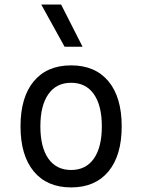

<svg xmlns="http://www.w3.org/2000/svg" viewBox="-20 -815 626 845"><path d="M293 9.8Q187 9.8 128.7 -60.5Q70.3 -130.9 70.3 -258.8Q70.3 -387.2 128.7 -457.3Q187 -527.3 293 -527.3Q398.9 -527.3 457.3 -457.3Q515.6 -387.2 515.6 -258.8Q515.6 -130.9 457.3 -60.5Q398.9 9.8 293 9.8ZM293 -66.9Q357.9 -66.9 393.1 -116.9Q428.2 -167 428.2 -258.8Q428.2 -350.6 393.1 -400.6Q357.9 -450.7 293 -450.7Q228 -450.7 192.9 -400.6Q157.7 -350.6 157.7 -258.8Q157.7 -167 192.9 -116.9Q228 -66.9 293 -66.9ZM264.2 -609.4 161.6 -794.9H249L343.3 -609.4Z"/></svg>

Font: CaskaydiaMono NF SemiLight
Style: Regular
Weight: 350
Designer: Aaron Bell
Foundry: Saja Typeworks
Version: Version 2111.001; ttfautohint (v1.8.4);Nerd Fonts 3.1.1